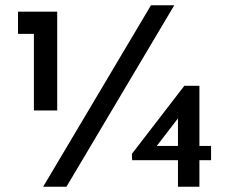

<svg xmlns="http://www.w3.org/2000/svg" viewBox="-20 -705 851 725"><path d="M638 -685 231 0H143L550 -685ZM48 -661H196V-288H108V-577H48ZM777 -154V-100H733V0H652V-100H479L478 -124L676 -381H733V-154ZM572 -154H652V-258Z"/></svg>

Font: Synthetic
Style: Regular
Weight: 400
Designer: Santiago Orozco
Foundry: Typemade
Version: Version 2.000; ttfautohint (v1.8.4.7-5d5b)